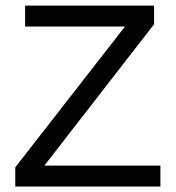

<svg xmlns="http://www.w3.org/2000/svg" viewBox="-20 -679 640 699"><path d="M564 0H35.6V-69.8L435.1 -582.5H71.3V-658.7H541V-590.8L141.6 -76.2H564Z"/></svg>

Font: Liberation Mono
Style: Regular
Weight: 400
Monospace: yes
Designer: Steve Matteson
Foundry: Ascender Corporation
Version: Version 2.1.5